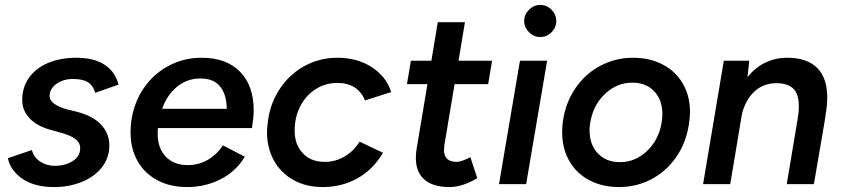

<svg xmlns="http://www.w3.org/2000/svg" viewBox="-20 -746 3412 778"><path d="M12 -105 109 -138Q118 -107 144 -90.5Q170 -74 202 -74Q243 -74 274 -93Q305 -112 305 -146Q305 -167 287 -181.5Q269 -196 231 -207L188 -219Q131 -234 100.5 -266Q70 -298 70 -341Q70 -392 97.5 -431Q125 -470 175 -491Q225 -512 289 -512Q362 -512 405 -483Q448 -454 460 -403L366 -370Q357 -400 336 -413Q315 -426 276 -426Q236 -426 208.5 -406Q181 -386 181 -356Q181 -340 198.5 -326.5Q216 -313 251 -303L292 -293Q357 -276 390 -240.5Q423 -205 423 -157Q423 -106 392.5 -67.5Q362 -29 310.5 -8.5Q259 12 199 12Q120 12 71 -21.5Q22 -55 12 -105Z M509 -210Q509 -238 513 -262Q525 -336 565 -392.5Q605 -449 665.5 -480.5Q726 -512 797 -512Q897 -512 952.5 -455.5Q1008 -399 1008 -299Q1008 -271 1001 -227H620Q619 -219 619 -204Q619 -145 652 -111Q685 -77 740 -77Q786 -77 823 -99Q860 -121 883 -157L972 -111Q936 -51 873.5 -19.5Q811 12 739 12Q669 12 617 -16Q565 -44 537 -94Q509 -144 509 -210ZM899 -305Q898 -363 872 -395.5Q846 -428 792 -428Q739 -428 698 -395Q657 -362 637 -305Z M1062 -210Q1062 -220 1064 -240Q1071 -319 1110.5 -381Q1150 -443 1212 -477.5Q1274 -512 1347 -512Q1428 -512 1487 -473.5Q1546 -435 1565 -373L1459 -339Q1445 -374 1416.5 -392Q1388 -410 1347 -410Q1299 -410 1259.5 -385Q1220 -360 1197 -316Q1174 -272 1174 -216Q1174 -160 1207 -125Q1240 -90 1296 -90Q1339 -90 1376.5 -112Q1414 -134 1437 -172L1532 -127Q1492 -59 1428.5 -23.5Q1365 12 1288 12Q1220 12 1168.5 -17Q1117 -46 1089.5 -96.5Q1062 -147 1062 -210Z M1665 -106Q1665 -123 1668 -142L1712 -405H1629L1645 -500H1728L1754 -656H1864L1838 -500H1974L1958 -405H1822L1781 -160Q1779 -144 1779 -139Q1779 -90 1831 -90Q1848 -90 1886 -109L1914 -24Q1853 12 1802 12Q1734 12 1699.5 -18.5Q1665 -49 1665 -106Z M2087 -500H2197L2112 0H2002ZM2104 -661Q2104 -687 2123.5 -706.5Q2143 -726 2169 -726Q2196 -726 2215 -706.5Q2234 -687 2234 -661Q2234 -635 2215 -615.5Q2196 -596 2169 -596Q2143 -596 2123.5 -615.5Q2104 -635 2104 -661Z M2258 -210Q2258 -238 2262 -262Q2274 -335 2314 -392Q2354 -449 2414.5 -480.5Q2475 -512 2545 -512Q2613 -512 2665.5 -484.5Q2718 -457 2747 -407Q2776 -357 2776 -292Q2776 -269 2771 -239Q2759 -165 2719 -108Q2679 -51 2619 -19.5Q2559 12 2489 12Q2421 12 2368.5 -15.5Q2316 -43 2287 -93.5Q2258 -144 2258 -210ZM2369 -218Q2369 -160 2402.5 -124.5Q2436 -89 2492 -89Q2554 -89 2601.5 -134Q2649 -179 2661 -249Q2664 -267 2664 -283Q2664 -341 2631 -376Q2598 -411 2542 -411Q2480 -411 2432 -366Q2384 -321 2372 -251Q2369 -235 2369 -218Z M2913 -500H3016L3009 -434Q3073 -512 3171 -512Q3249 -512 3290.5 -471.5Q3332 -431 3332 -351Q3332 -321 3326 -285L3324 -270L3323 -265L3322 -257L3278 0H3168L3211 -257Q3217 -290 3217 -314Q3217 -367 3193.5 -388Q3170 -409 3126 -409Q3075 -409 3039 -377Q3003 -345 2987 -287L2939 0H2829Z"/></svg>

Font: Oak Sans Semibold
Style: Italic
Weight: 600
Italic angle: -9.49998°
Foundry: Erik Kennedy, Walven
Version: Version 1.000